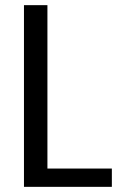

<svg xmlns="http://www.w3.org/2000/svg" viewBox="-20 -725 474 745"><path d="M414 0H73V-705H164V-71H414Z"/></svg>

Font: Ulagadi Sans
Style: Regular
Weight: 400
Designer: Ninad Kale (Devanagari), Jonny Pinhorn (Latin)
Foundry: Indian Type Foundry
Version: Version 3.01;March 29, 2020;FontCreator 12.0.0.2522 64-bit; 